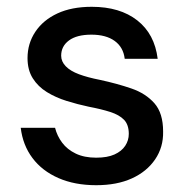

<svg xmlns="http://www.w3.org/2000/svg" viewBox="-20 -533 550 565"><path d="M263 12Q200 12 152 -9Q104 -30 75.5 -68Q47 -106 41 -157H142Q148 -133 163 -113Q178 -93 203 -81Q228 -69 263 -69Q296 -69 317 -78.5Q338 -88 348.5 -104Q359 -120 359 -139Q359 -166 345 -180.5Q331 -195 304.5 -203.5Q278 -212 241 -219Q208 -226 176 -236Q144 -246 118 -262Q92 -278 76.5 -302.5Q61 -327 61 -362Q61 -405 84 -439.5Q107 -474 149 -493.5Q191 -513 250 -513Q333 -513 384 -473Q435 -433 444 -360H347Q343 -394 317.5 -412.5Q292 -431 249 -431Q206 -431 183 -414Q160 -397 160 -369Q160 -352 173.5 -338Q187 -324 212.5 -314.5Q238 -305 274 -298Q325 -287 367 -272.5Q409 -258 434.5 -229Q460 -200 460 -146Q461 -100 436.5 -64Q412 -28 368 -8Q324 12 263 12Z"/></svg>

Font: DMSans_18ptMedium
Style: Regular
Weight: 500
Designer: Colophon Foundry, Jonny Pinhorn
Foundry: Colophon Foundry
Version: Version 4.004;gftools[0.9.30]